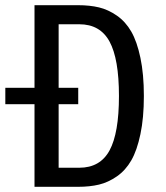

<svg xmlns="http://www.w3.org/2000/svg" viewBox="-50 -720 640 740"><path d="M83 0V-318.5H-29.5V-381.5H83V-700H250.5Q296 -700 331.5 -691.5Q367 -683 400.5 -659.8Q434 -636.5 456 -598.2Q478 -560 491.2 -497.2Q504.5 -434.5 504.5 -350Q504.5 -265.5 491.2 -202.8Q478 -140 456 -101.8Q434 -63.5 400.5 -40.2Q367 -17 331.5 -8.5Q296 0 250.5 0ZM176 -73.5H255.5Q336 -73.5 372.2 -140.2Q408.5 -207 408.5 -350Q408.5 -493 372.2 -559.8Q336 -626.5 255.5 -626.5H176V-381.5H251.5V-318.5H176Z"/></svg>

Font: League Mono Narrow
Style: Regular
Weight: 400
Width: 3
Designer: Tyler Finck
Foundry: The League of Moveable Type / Tyler Finck
Version: Version 2.210